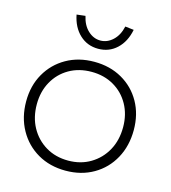

<svg xmlns="http://www.w3.org/2000/svg" viewBox="-110 -822 820 922"><g transform="rotate(15 299.5 -361.5)"><path d="M300 10Q222 10 161.5 -25Q101 -60 66.5 -122Q32 -184 32 -263Q32 -341 66.5 -401.5Q101 -462 161.5 -496.5Q222 -531 300 -531Q378 -531 438.5 -496.5Q499 -462 533 -401.5Q567 -341 567 -263Q567 -184 533 -122Q499 -60 438.5 -25Q378 10 300 10ZM300 -40Q362 -40 410.5 -69Q459 -98 486.5 -148Q514 -198 514 -263Q514 -326 486.5 -375.5Q459 -425 410.5 -453Q362 -481 300 -481Q237 -481 188.5 -453Q140 -425 112.5 -375.5Q85 -326 85 -263Q85 -198 112.5 -148Q140 -98 188.5 -69Q237 -40 300 -40ZM300 -596Q246 -596 208 -631.5Q170 -667 158 -728L201 -733Q211 -688 238.5 -662.5Q266 -637 300 -637Q334 -637 361.5 -662.5Q389 -688 399 -733L442 -728Q430 -667 392 -631.5Q354 -596 300 -596Z"/></g></svg>

Font: Lexend ExtraLight
Style: Regular
Weight: 200
Designer: Bonnie Shaver-Troup, Thomas Jockin
Foundry: Lexend
Version: Version 1.007; ttfautohint (v1.8.3)